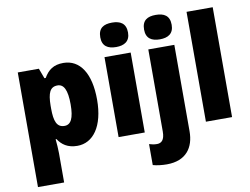

<svg xmlns="http://www.w3.org/2000/svg" viewBox="-100 -922 1705 1308"><g transform="rotate(-10 752.5 -268.0)"><path d="M376 -563C309 -563 271 -535 241 -483H232L206 -553H60V240H241V37C241 4 238 -26 235 -60H241C267 -20 306 10 374 10C483 10 560 -92 560 -277C560 -459 491 -563 376 -563ZM311 -419C354 -419 377 -377 377 -277C377 -180 355 -139 311 -139C258 -139 241 -183 241 -271V-292C242 -379 259 -419 311 -419Z M751 -776C693 -776 655 -755 655 -691C655 -629 694 -607 751 -607C806 -607 847 -629 847 -691C847 -755 807 -776 751 -776ZM841 -553H660V0H841Z M958 -691C958 -629 997 -607 1053 -607C1109 -607 1149 -629 1149 -691C1149 -755 1110 -776 1053 -776C996 -776 958 -755 958 -691ZM952 240C1086 240 1143 157 1143 45V-553H963V15C963 74 940 92 910 92C891 92 875 89 856 83V228C882 236 922 240 952 240Z M1445 0V-760H1264V0Z"/></g></svg>

Font: Noto Sans Thai Looped SemiCondensed Black
Style: Regular
Weight: 900
Width: 4
Designer: Sasikarn Vongin, Ben Mitchell
Foundry: The Fontpad Ltd
Version: Version 1.001